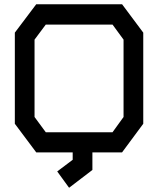

<svg xmlns="http://www.w3.org/2000/svg" viewBox="-20 -719 746 906"><path d="M556 0H416V83L306 167L250 90L323 35V0H151L50 -135V-565L151 -699H556L656 -565V-135ZM563 -532 511 -603H196L143 -532V-167L196 -95H511L563 -167Z"/></svg>

Font: Turret Road
Style: Bold
Weight: 700
Designer: Noponies
Foundry: Noponies
Version: Version 1.001; ttfautohint (v1.8)